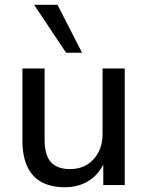

<svg xmlns="http://www.w3.org/2000/svg" viewBox="-20 -776 619 805"><path d="M253 9Q193 9 153.5 -13Q114 -35 94 -78.5Q74 -122 74 -187V-489H167V-189Q167 -149 178 -121.5Q189 -94 213 -80.5Q237 -67 274 -67Q314 -67 344.5 -85.5Q375 -104 392.5 -137Q410 -170 410 -213V-489H503V0H413V-109H423Q402 -52 357.5 -21.5Q313 9 253 9ZM257 -555 123 -756H221L324 -555Z"/></svg>

Font: Nunito Sans 12pt ExtraLight 11pt Medium
Style: Regular
Weight: 500
Version: Version 3.101;gftools[0.9.27]